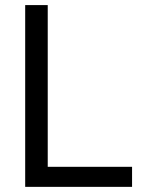

<svg xmlns="http://www.w3.org/2000/svg" viewBox="-20 -727 573 747"><path d="M78 -707.2H165.7V-78H493.8V0H78Z"/></svg>

Font: Pretendard Variable
Style: Regular
Weight: 400
Designer: Base glyphs from Inter by Rasmus Andersson; Hangul glyphs from Noto Sans CJK(Source Han Sans) by Jang Soo-young and Kang
Foundry: Kil Hyung-jin
Version: Version 1.100;FEAKit 1.0